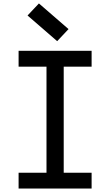

<svg xmlns="http://www.w3.org/2000/svg" viewBox="-20 -1095 640 1115"><path d="M88 0V-92H250V-708H88V-800H512V-708H350V-92H512V0ZM312 -856 140 -1005 206 -1075 378 -926Z"/></svg>

Font: Victor Mono Thin
Style: Bold
Weight: 700
Monospace: yes
Version: Version 1.561;gftools[0.9.30]